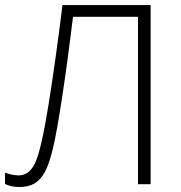

<svg xmlns="http://www.w3.org/2000/svg" viewBox="-20 -734 721 765"><path d="M580.1 0H529.8V-667H271Q251 -501.5 228.5 -353Q206.1 -204.6 190.7 -141.6Q175.3 -78.6 158.4 -48.1Q141.6 -17.6 117.7 -3.2Q93.8 11.2 57.1 11.2Q24.4 11.2 0 -1V-45.9Q29.8 -35.2 55.2 -35.2Q97.7 -35.2 121.3 -87.9Q145 -140.6 173.1 -315.4Q201.2 -490.2 229 -713.9H580.1Z"/></svg>

Font: Zoram GWebM Light
Style: Regular
Weight: 300
Foundry: Ascender Corporation
Version: Version 1.000